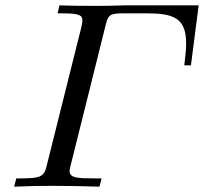

<svg xmlns="http://www.w3.org/2000/svg" viewBox="-20 -700 765 720"><path d="M33 0C107 -3 121 -3 180 -3C238 -3 295 -2 353 0L361 -31H341C271 -31 241 -32 241 -59C241 -63 242 -67 243 -72L375 -601C385 -640 386 -650 441 -650H527C626 -650 678 -636 678 -538C678 -510 674 -482 671 -455H696L725 -680H453C432 -680 410 -678 346 -678C298 -678 251 -678 203 -680L196 -650H211C274 -650 289 -644 289 -624C289 -616 287 -604 283 -590L154 -74C144 -35 128 -31 50 -31H41Z"/></svg>

Font: CMU Serif
Style: Italic
Weight: 500
Italic angle: -14.04°
Version: Version 0.7.0